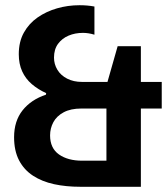

<svg xmlns="http://www.w3.org/2000/svg" viewBox="-20 -716 640 736"><path d="M288 0Q233 0 187 -10Q141 -20 106.5 -42.5Q72 -65 53 -101.5Q34 -138 34 -190Q34 -252 66.5 -293Q99 -334 156 -353L157 -359Q126 -373 102 -393.5Q78 -414 65 -442.5Q52 -471 52 -508Q52 -556 71.5 -591Q91 -626 124 -649Q157 -672 198.5 -684Q240 -696 285 -696Q315 -696 342 -691V-583Q319 -590 298 -590Q268 -590 243 -579.5Q218 -569 202.5 -548Q187 -527 187 -495Q187 -470 200 -448.5Q213 -427 237.5 -414.5Q262 -402 294 -402H392L431 -539H520V-402H600V-300H520V0ZM295 -100H388V-300H292Q251 -300 224 -285.5Q197 -271 184.5 -247.5Q172 -224 172 -197Q172 -148 206 -124Q240 -100 295 -100Z"/></svg>

Font: Chivo Mono SemiBold
Style: Regular
Weight: 600
Monospace: yes
Designer: Hector Gatti
Foundry: Omnibus-Type
Version: Version 1.008